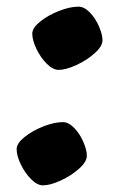

<svg xmlns="http://www.w3.org/2000/svg" viewBox="-20 -557 366 577"><path d="M77 -456Q77 -473 100.5 -492Q124 -511 157 -524Q190 -537 216 -537Q233 -537 250 -519.5Q267 -502 277.5 -477.5Q288 -453 288 -436Q288 -418 264.5 -397Q241 -376 209.5 -361.5Q178 -347 156 -347Q139 -347 120.5 -365.5Q102 -384 89.5 -410Q77 -436 77 -456ZM30 -109Q30 -126 53.5 -145Q77 -164 110 -177Q143 -190 169 -190Q186 -190 203 -172.5Q220 -155 230.5 -130.5Q241 -106 241 -89Q241 -71 217.5 -50Q194 -29 162.5 -14.5Q131 0 109 0Q92 0 73.5 -18.5Q55 -37 42.5 -63Q30 -89 30 -109Z"/></svg>

Font: Mogra
Style: Regular
Weight: 400
Designer: Lipi Raval
Foundry: Lipi Raval
Version: Version 1.002;PS 1.002;hotconv 1.0.88;makeotf.lib2.5.647800;